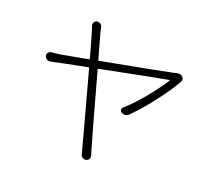

<svg xmlns="http://www.w3.org/2000/svg" viewBox="-132 -946 1264 1144"><g transform="rotate(20 500.0 -373.5)"><path d="M845.7 -645.5Q853.5 -647.5 861.3 -647.5Q874 -647.5 883.8 -640.6Q891.6 -634.8 893.6 -626Q894.5 -623 894.5 -620.1Q894.5 -614.3 891.6 -608.4Q855.5 -543.9 791 -460Q726.6 -376 668.9 -319.3Q656.2 -306.6 641.6 -306.6Q632.8 -306.6 622.1 -311.5Q613.3 -316.4 611.8 -326.7Q610.4 -336.9 618.2 -343.8Q673.8 -392.6 732.9 -465.3Q792 -538.1 824.2 -589.8Q824.2 -591.8 823.7 -592.8Q823.2 -593.8 821.3 -592.8Q710 -572.3 401.4 -510.7Q397.5 -509.8 398.4 -505.9Q506.8 -111.3 525.4 -50.8Q530.3 -33.2 537.1 -11.7Q542 0 536.1 10.7Q530.3 21.5 517.6 24.4Q514.6 25.4 510.7 25.4Q502.9 25.4 495.1 20.5Q485.4 13.7 482.4 2Q477.5 -20.5 471.7 -38.1Q468.8 -50.8 446.8 -131.8Q424.8 -212.9 397 -315.4Q369.1 -418 347.7 -496.1Q346.7 -500 342.8 -499Q200.2 -471.7 117.2 -453.1Q105.5 -451.2 95.2 -457Q85 -462.9 81.1 -474.6Q80.1 -478.5 80.1 -481.4Q80.1 -489.3 85 -496.1Q91.8 -504.9 102.5 -506.8Q139.6 -510.7 166 -514.6L330.1 -544.9Q334 -545.9 333 -549.8Q302.7 -660.2 291 -698.2Q284.2 -722.7 278.3 -737.3Q274.4 -748 279.3 -758.8Q284.2 -769.5 295.9 -772.5Q299.8 -773.4 302.7 -773.4Q311.5 -773.4 318.4 -768.6Q329.1 -761.7 332 -750Q333 -744.1 335.9 -731.4Q338.9 -718.8 340.8 -710.9L382.8 -560.5Q383.8 -555.7 388.7 -556.6Q786.1 -630.9 831.1 -641.6Q837.9 -643.6 845.7 -645.5Z"/></g></svg>

Font: Gen Jyuu Gothic L Monospace Light
Style: Regular
Weight: 300
Designer: [Source Han Sans]
Ryoko NISHIZUKA  (kana & ideographs); Paul D. Hunt (Latin, Greek & Cyrillic); Wenlong ZHANG  (bopomofo
Version: Version 1.002.20150607